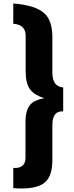

<svg xmlns="http://www.w3.org/2000/svg" viewBox="-20 -937 425 1100"><path d="M56 -917Q186 -907 236 -859Q280 -817 280 -724V-523Q280 -440 342 -436V-299Q280 -303 280 -221V-20Q280 73 236 109Q186 151 56 141V25Q126 30 126 -34V-239Q126 -306 154 -338Q178 -365 233 -374Q177 -393 153 -424Q127 -459 127 -527V-732Q127 -796 56 -801Z"/></svg>

Font: Xiangcui Wave Sans Xiangcui Wave Sans
Style: Regular
Weight: 800
Width: 3
Version: Version 0.920;March 28, 2024;FontCreator 14.0.0.2814 64-bit